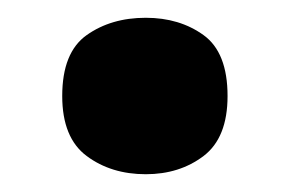

<svg xmlns="http://www.w3.org/2000/svg" viewBox="-20 -460 327 216"><path d="M50 -352Q50 -401 77.5 -420.5Q105 -440 144 -440Q182 -440 209 -420.5Q236 -401 236 -352Q236 -305 209 -284.5Q182 -264 144 -264Q105 -264 77.5 -284.5Q50 -305 50 -352Z"/></svg>

Font: Noto Sans ExtraBold
Style: Regular
Weight: 800
Designer: Monotype Design Team
Foundry: Monotype Imaging Inc.
Version: Version 2.007